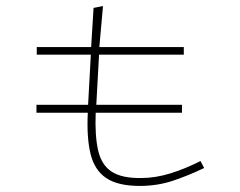

<svg xmlns="http://www.w3.org/2000/svg" viewBox="-20 -603 790 632"><path d="M100 -232V-258H270L279 -423H101V-448H280L288 -577L319 -583L307 -448H585V-423H306L297 -258H579V-232H295Q292 -156 303 -108Q314 -60 347.5 -38Q381 -16 445 -17Q491 -17 540 -32Q589 -47 640 -73L652 -50Q600 -25 549 -8Q498 9 440 9Q368 9 329.5 -17Q291 -43 278 -96.5Q265 -150 269 -232Z"/></svg>

Font: Inconsolata ExtraExpanded ExtraLight
Style: Regular
Weight: 200
Width: 8
Monospace: yes
Designer: Raph Levien, Cyreal, Brenton Simpson
Foundry: Raph Levien, Cyreal, Google
Version: Version 3.100; ttfautohint (v1.8.4.7-5d5b)